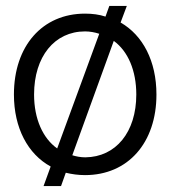

<svg xmlns="http://www.w3.org/2000/svg" viewBox="-20 -578 574 648"><path d="M267 -532C123 -532 27 -423 27 -259C27 -146 74 -58 151 -16L127 50H186L202 5C223 10 244 13 267 13C412 13 508 -96 508 -259C508 -372 462 -459 387 -502L408 -558H349L336 -522C315 -529 292 -532 267 -532ZM95 -259C95 -387 164 -472 267 -472C283 -472 300 -469 315 -464L173 -77C125 -111 95 -176 95 -259ZM224 -54 364 -440C412 -405 440 -340 440 -259C440 -132 371 -48 268 -47C252 -47 237 -50 224 -54Z"/></svg>

Font: Non Bureau Light
Style: Regular
Weight: 300
Designer: Jona Saucedo
Foundry: Non Foundry
Version: Version 1.000;FEAKit 1.0